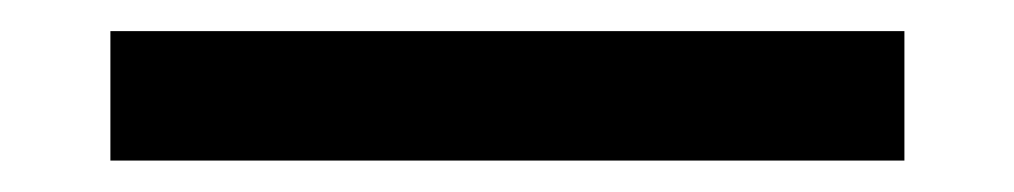

<svg xmlns="http://www.w3.org/2000/svg" viewBox="-20 83 655 124"><path d="M51.3 186.7V103.1H564.1V186.7Z"/></svg>

Font: Fira Code Retina
Style: Regular
Weight: 450
Monospace: yes
Designer: Carrois Corporate, Edenspiekermann AG, Nikita Prokopov
Foundry: Carrois Corporate, Edenspiekermann AG, Nikita Prokopov
Version: Version 6.002